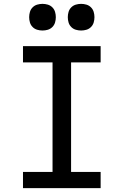

<svg xmlns="http://www.w3.org/2000/svg" viewBox="-20 -974 640 994"><path d="M99 0V-84H252V-651H99V-735H501V-651H348V-84H501V0ZM400 -816Q386 -816 372.5 -820Q359 -824 349 -834Q339 -844 335 -857.5Q331 -871 331 -885Q331 -899 335 -912.5Q339 -926 349 -936Q359 -946 372.5 -950Q386 -954 400 -954Q414 -954 427.5 -950Q441 -946 451 -936Q461 -926 465 -912.5Q469 -899 469 -885Q469 -871 465 -857.5Q461 -844 451 -834Q441 -824 427.5 -820Q414 -816 400 -816ZM200 -816Q186 -816 172.5 -820Q159 -824 149 -834Q139 -844 135 -857.5Q131 -871 131 -885Q131 -899 135 -912.5Q139 -926 149 -936Q159 -946 172.5 -950Q186 -954 200 -954Q214 -954 227.5 -950Q241 -946 251 -936Q261 -926 265 -912.5Q269 -899 269 -885Q269 -871 265 -857.5Q261 -844 251 -834Q241 -824 227.5 -820Q214 -816 200 -816Z"/></svg>

Font: Iosevka Curly Medium Extended
Style: Regular
Weight: 500
Width: 7
Monospace: yes
Designer: Belleve Invis
Foundry: Belleve Invis
Version: Version 11.1.0; ttfautohint (v1.8.3)